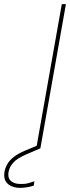

<svg xmlns="http://www.w3.org/2000/svg" viewBox="-143 -720 340 932"><path d="M33 0 157 -700H177L53 0ZM-47 192Q-65 192 -84.5 185Q-104 178 -115 160.5Q-126 143 -121 112Q-117 93 -106.5 75Q-96 57 -75 41Q-54 25 -21 11L44 -16L53 0L-17 30Q-60 49 -78 69Q-96 89 -101 112Q-107 140 -92.5 156Q-78 172 -47 173Q-24 174 -7 169.5Q10 165 24 160L21 181Q6 186 -11.5 189Q-29 192 -47 192Z"/></svg>

Font: DM Sans 12pt Thin
Style: Italic
Weight: 250
Italic angle: -10°
Version: Version 4.004;gftools[0.9.30]